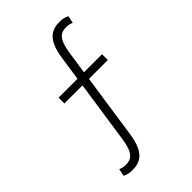

<svg xmlns="http://www.w3.org/2000/svg" viewBox="-275 -850 1170 1170"><g transform="rotate(-45 310.0 -265.0)"><path d="M472 -742C406 -742 348 -715 328 -578.5L304.5 -419H141.5V-369H297.5L238.5 31.5C223 136.5 193.5 160.5 142 160.5C124 160.5 111.5 157.5 95 150.5L85 197.5C105 208 122.5 212 148 212C214 212 272 185 292 48.5L353.5 -369H516V-419H360.5L381.5 -561.5C397 -666.5 426.5 -690.5 478 -690.5C496 -690.5 508.5 -687.5 525 -680.5L535 -727.5C515 -738 497.5 -742 472 -742Z"/></g></svg>

Font: Monaspace Neon ExtraLight
Style: Regular
Weight: 200
Designer: Riley Cran & the Lettermatic Team
Foundry: Lettermatic
Version: Version 1.200 (Monaspace Neon)